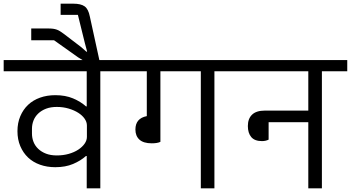

<svg xmlns="http://www.w3.org/2000/svg" viewBox="-40 -1025 1910 1045"><path d="M432 -176H428Q399 -150 357.5 -132.5Q316 -115 261 -115Q216 -115 178 -128.5Q140 -142 113 -167.5Q86 -193 70.5 -229.5Q55 -266 55 -311Q55 -356 70.5 -392.5Q86 -429 113 -454.5Q140 -480 178 -493.5Q216 -507 261 -507Q316 -507 357.5 -489.5Q399 -472 428 -446H432V-637H-20V-698H644V-637H506V0H432ZM269 -179Q304 -179 334 -187.5Q364 -196 386 -210.5Q408 -225 420.5 -243Q433 -261 433 -280V-342Q433 -361 420.5 -379Q408 -397 386 -411Q364 -425 334 -434Q304 -443 269 -443Q236 -443 211 -433.5Q186 -424 168.5 -407.5Q151 -391 142.5 -369.5Q134 -348 134 -324V-298Q134 -274 142.5 -252.5Q151 -231 168.5 -214.5Q186 -198 211 -188.5Q236 -179 269 -179Z M385 -713 254 -806H130V-870H222Q238 -870 249 -868.5Q260 -867 269.5 -863.5Q279 -860 287.5 -854.5Q296 -849 307 -841L400 -770L431 -743L434 -745L422 -790L384 -944H290V-1005H359Q400 -1005 420.5 -990.5Q441 -976 449 -935L503 -688V-669H457Z M786 -245Q741 -245 719 -265Q697 -285 697 -320Q697 -381 759 -393V-637H604V-698H1265V-637H1127V0H1053V-637H833V-253Q817 -245 786 -245Z M1386 -257Q1346 -257 1327.5 -279Q1309 -301 1309 -339Q1309 -379 1332 -401Q1355 -423 1401 -423H1638V-637H1225V-698H1850V-637H1712V0H1638V-360H1422V-265Q1406 -257 1386 -257Z"/></svg>

Font: IBM Plex Sans Devanagari
Style: Regular
Weight: 400
Designer: Mike Abbink, Paul van der Laan, Pieter van Rosmalen, Erin McLaughlin
Foundry: Bold Monday
Version: Version 1.1